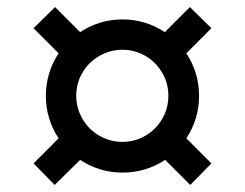

<svg xmlns="http://www.w3.org/2000/svg" viewBox="-20 -566 694 544"><path d="M207 -113 135 -42 75 -103 146 -174Q110 -229 110 -294Q110 -360 146 -415L75 -486L136 -546L207 -475Q262 -511 327 -511Q392 -511 447 -475L518 -546L579 -486L508 -415Q544 -360 544 -294Q544 -229 508 -174L579 -103L519 -42L448 -113Q393 -77 327 -77Q262 -77 207 -113ZM327 -164Q362 -164 392 -181.5Q422 -199 439.5 -229Q457 -259 457 -295Q457 -330 439.5 -360Q422 -390 392 -407.5Q362 -425 327 -425Q292 -425 261.5 -407.5Q231 -390 213.5 -360Q196 -330 196 -295Q196 -260 213.5 -229.5Q231 -199 261.5 -181.5Q292 -164 327 -164Z"/></svg>

Font: MedMera Sans Display
Style: Regular
Weight: 500
Designer: Kasper Nordkvist
Foundry: UNCUT.wtf
Version: Version 1.300